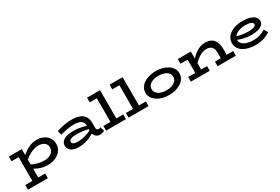

<svg xmlns="http://www.w3.org/2000/svg" viewBox="99 -1966 5056 3464"><g transform="rotate(-30 2626.5 -234.0)"><path d="M570 14Q495 14 433 -4.5Q371 -23 321.5 -50.5Q272 -78 235 -104V-188Q274 -162 325.5 -139Q377 -116 434 -102.5Q491 -89 548 -89Q595 -88 633 -99.5Q671 -111 698.5 -131.5Q726 -152 741 -180Q756 -208 756 -241Q756 -284 735 -315Q714 -346 675.5 -362.5Q637 -379 583 -379Q529 -379 468.5 -356Q408 -333 347.5 -291.5Q287 -250 233 -193V-281Q283 -338 343 -384Q403 -430 471 -456.5Q539 -483 613 -483Q689 -483 750.5 -454.5Q812 -426 848.5 -372.5Q885 -319 885 -245Q885 -186 860.5 -138.5Q836 -91 792.5 -57Q749 -23 692 -4.5Q635 14 570 14ZM29 218V121H444V218ZM177 191V-471H299V191ZM29 -374V-471H292V-374Z M1653 10Q1617 10 1588.5 -7Q1560 -24 1543 -55.5Q1526 -87 1526 -129V-252Q1526 -300 1503.5 -329.5Q1481 -359 1438.5 -373Q1396 -387 1336 -387Q1263 -387 1190.5 -373.5Q1118 -360 1045 -339L1025 -429Q1104 -454 1183 -468.5Q1262 -483 1343 -483Q1442 -483 1507 -456Q1572 -429 1604.5 -377.5Q1637 -326 1637 -253V-149Q1637 -118 1650 -105Q1663 -92 1681 -92Q1694 -92 1704.5 -96Q1715 -100 1723 -104L1751 -17Q1735 -7 1711 1.5Q1687 10 1653 10ZM1216 13Q1151 13 1102.5 -4Q1054 -21 1027 -54.5Q1000 -88 1000 -137Q1001 -189 1035 -223.5Q1069 -258 1127 -274.5Q1185 -291 1257 -291Q1348 -291 1420 -276Q1492 -261 1554 -239V-173Q1482 -193 1414 -200.5Q1346 -208 1277 -209Q1231 -209 1197.5 -201Q1164 -193 1146 -178.5Q1128 -164 1128 -141Q1128 -120 1143 -106.5Q1158 -93 1186.5 -87Q1215 -81 1253 -81Q1295 -81 1345 -90.5Q1395 -100 1448.5 -119.5Q1502 -139 1554 -166L1552 -96Q1505 -63 1450 -38.5Q1395 -14 1336 -0.5Q1277 13 1216 13Z M1930 -30V-686H2053V-30ZM1782 0V-97H2197V0ZM1782 -589V-686H2045V-589Z M2400 -30V-686H2523V-30ZM2252 0V-97H2667V0ZM2252 -589V-686H2515V-589Z M3093 14Q3022 14 2958.5 -3Q2895 -20 2845.5 -52.5Q2796 -85 2767.5 -131Q2739 -177 2739 -235Q2739 -294 2767.5 -340Q2796 -386 2845.5 -418Q2895 -450 2958.5 -466.5Q3022 -483 3093 -483Q3163 -483 3226.5 -466.5Q3290 -450 3339.5 -418Q3389 -386 3418 -340Q3447 -294 3447 -235Q3447 -177 3419 -131Q3391 -85 3342 -52.5Q3293 -20 3229 -3Q3165 14 3093 14ZM3093 -83Q3156 -83 3207 -101Q3258 -119 3288.5 -153Q3319 -187 3319 -235Q3319 -284 3288.5 -317.5Q3258 -351 3207 -368.5Q3156 -386 3093 -386Q3031 -386 2979.5 -368.5Q2928 -351 2898 -317.5Q2868 -284 2868 -235Q2868 -187 2898 -153Q2928 -119 2979.5 -101Q3031 -83 3093 -83Z M4228 0V-220Q4228 -250 4221 -277.5Q4214 -305 4197 -326Q4180 -347 4152 -359Q4124 -371 4083 -371Q4039 -371 3996.5 -355Q3954 -339 3914.5 -311.5Q3875 -284 3840 -250.5Q3805 -217 3776 -182V-280Q3811 -320 3849.5 -356.5Q3888 -393 3930 -421.5Q3972 -450 4018.5 -466.5Q4065 -483 4117 -483Q4180 -483 4225 -464Q4270 -445 4297.5 -409.5Q4325 -374 4338 -326Q4351 -278 4351 -222V0ZM3549 0V-97H3942V0ZM3697 0V-471H3820V0ZM3549 -374V-471H3792V-374ZM4107 0V-97H4486V0Z M4897 14Q4826 14 4761 -1Q4696 -16 4645.5 -46.5Q4595 -77 4566 -122Q4537 -167 4537 -228Q4537 -287 4565 -334Q4593 -381 4642 -414.5Q4691 -448 4756 -465.5Q4821 -483 4897 -483Q4985 -483 5049 -464Q5113 -445 5148.5 -409.5Q5184 -374 5184 -327Q5184 -276 5148.5 -244.5Q5113 -213 5054.5 -197.5Q4996 -182 4925 -182Q4844 -182 4769.5 -199Q4695 -216 4626 -244V-314Q4701 -285 4771.5 -274.5Q4842 -264 4907 -264Q4952 -264 4986.5 -270.5Q5021 -277 5041.5 -291Q5062 -305 5062 -327Q5062 -358 5019.5 -375Q4977 -392 4900 -392Q4853 -392 4808 -381.5Q4763 -371 4727 -350.5Q4691 -330 4669.5 -300.5Q4648 -271 4648 -232Q4648 -186 4681 -152.5Q4714 -119 4771 -101Q4828 -83 4899 -83Q4980 -82 5043 -102Q5106 -122 5157 -155L5203 -75Q5165 -49 5118 -29Q5071 -9 5015.5 2.5Q4960 14 4897 14Z"/></g></svg>

Font: BioRhyme SemiExpanded SemiBold
Style: Regular
Weight: 600
Width: 6
Designer: Aoife Mooney
Foundry: Aoife Mooney Type
Version: Version 1.600;gftools[0.9.33]